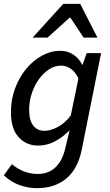

<svg xmlns="http://www.w3.org/2000/svg" viewBox="-20 -766 575 1001"><path d="M172 215Q127 215 82 199Q37 183 0 148L42 90Q69 113 103.5 127Q138 141 176 141Q233 141 269 106.5Q305 72 319 12L343 -87Q307 -50 265.5 -28.5Q224 -7 179 -7Q117 -7 77 -51Q37 -95 37 -180Q37 -247 58.5 -305Q80 -363 116.5 -407Q153 -451 199 -476Q245 -501 294 -501Q332 -501 362 -481.5Q392 -462 408 -429H411L432 -489H507L406 15Q386 114 326 164.5Q266 215 172 215ZM211 -84Q243 -84 280.5 -103.5Q318 -123 349 -164L389 -358Q370 -394 347 -409Q324 -424 299 -424Q266 -424 236.5 -405Q207 -386 183.5 -354Q160 -322 146 -280Q132 -238 132 -192Q132 -138 153.5 -111Q175 -84 211 -84ZM150 -570 310 -746H398L488 -570H416L347 -674H343L228 -570Z"/></svg>

Font: Source Sans 3 ExtraLight Medium
Style: Italic
Weight: 500
Italic angle: -11°
Version: Version 3.052;hotconv 1.1.0;makeotfexe 2.6.0